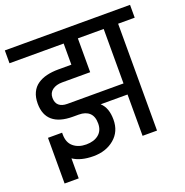

<svg xmlns="http://www.w3.org/2000/svg" viewBox="-149 -805 986 1026"><g transform="rotate(-20 344.0 -292.0)"><path d="M700.3 -607.7H606V0H523.9V-235H371Q407.5 -202.4 407.5 -134.9Q407.5 -67.3 360.1 -27.4Q312.8 12.6 241.1 12.6Q169.4 12.6 125.5 -16.9V96.9H45.2V-162.9H125.5V-152.9Q125.5 -106.4 153.8 -83Q182 -59.5 226.1 -59.5Q270.2 -59.5 296.9 -81.2Q323.6 -103 323.6 -143.4Q323.6 -183.8 302.3 -203.5Q281.1 -223.3 242 -223.3H208.9Q132.9 -223.3 94.5 -256.1Q56 -288.9 56 -353.2Q56 -389.2 68.4 -415.5Q80.8 -441.8 103.6 -457.4Q126.4 -473.1 156.2 -480.2Q185.9 -487.4 223.3 -487.4H296.3V-607.7H-11.7V-680.7H700.3ZM523.9 -607.7H377.1V-415.3H218.1Q183.8 -415.3 162.3 -399.7Q140.7 -384 140.7 -355.3Q140.7 -326.7 157.3 -312.3Q173.8 -298 204.6 -298H523.9Z"/></g></svg>

Font: Puralecka Narrow
Style: Regular
Weight: 400
Designer: Hector Gatti, Marcela Romero, Pablo Cosgaya and Nicolas Silva
Version: Version 1.004;PS 001.004;hotconv 1.0.70;makeotf.lib2.5.58329